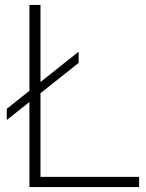

<svg xmlns="http://www.w3.org/2000/svg" viewBox="-20 -760 594 780"><path d="M99.5 0V-740H144.5V-41.5H545V0ZM7.5 -272.5V-318L299.5 -550V-504.5Z"/></svg>

Font: Encode Sans Semi Expanded ExtraLight
Style: Regular
Weight: 200
Width: 6
Designer: Multiple Designers
Foundry: Impallari Type
Version: Version 3.000; ttfautohint (v1.8.3) -l 8 -r 50 -G 200 -x 14 